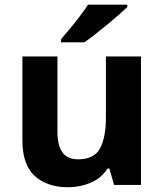

<svg xmlns="http://www.w3.org/2000/svg" viewBox="-20 -786 697 816"><path d="M579.1 -545.9V0H464.8L444.8 -69.8H437Q410.6 -28.3 365.2 -9.3Q319.8 9.8 269 9.8Q181.2 9.8 128.2 -37.6Q75.2 -85 75.2 -189.9V-545.9H224.1V-227.1Q224.1 -168.5 245.1 -138.7Q266.1 -108.9 312 -108.9Q380.4 -108.9 405.3 -155.5Q430.2 -202.1 430.2 -289.1V-545.9ZM521 -766.1V-755.9Q506.8 -742.2 483.9 -722.2Q460.9 -702.1 434.6 -680.4Q408.2 -658.7 382.8 -638.9Q357.4 -619.1 338.4 -606H239.3V-619.1Q255.4 -637.7 276.6 -663.3Q297.9 -689 318.8 -716.3Q339.8 -743.7 354 -766.1Z"/></svg>

Font: Open Sans
Style: Bold
Weight: 700
Designer: Monotype Design Team
Foundry: Monotype Imaging Inc.
Version: Version 3.000; ttfautohint (v1.8.4)